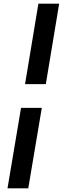

<svg xmlns="http://www.w3.org/2000/svg" viewBox="-20 -810 354 1050"><path d="M190 -790H303.6L230.6 -350H117ZM95 -220H208.6L134.6 220H21Z"/></svg>

Font: Oak Sans Light Italic
Style: Regular
Weight: 400
Italic angle: -9.5°
Foundry: Erik Kennedy, Walven
Version: Version 1.000;Glyphs 3.1.2 (3151)